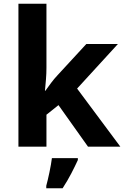

<svg xmlns="http://www.w3.org/2000/svg" viewBox="-20 -780 660 1021"><path d="M227 -760V-420Q227 -389 224.5 -358.5Q222 -328 219 -297H221Q236 -318 252 -339.5Q268 -361 286 -380L439 -546H607L390 -309L620 0H448L291 -221L227 -170V0H78V-760ZM394 61V71Q379 104 359 142.5Q339 181 313 221H226V208Q234 179 243 136Q252 93 256 61Z"/></svg>

Font: Noto IKEA Arabic
Style: Bold
Weight: 700
Designer: Monotype Design Team
Foundry: Monotype Imaging Inc.
Version: Version 1.200